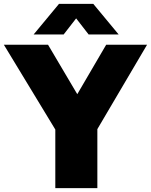

<svg xmlns="http://www.w3.org/2000/svg" viewBox="-53 -971 779 991"><path d="M232.5 0V-389.5L275.5 -231.5L-33 -740H195L375 -435.5H317L495 -740H706L406.5 -231.5L449.5 -386.5V0ZM120.5 -793 251.5 -951H428.5L559.5 -793H404.5L325 -895.5H355L275.5 -793Z"/></svg>

Font: Encode Sans SC Condensed Thin Black
Style: Regular
Weight: 900
Version: Version 3.002